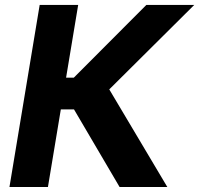

<svg xmlns="http://www.w3.org/2000/svg" viewBox="-20 -747 796 767"><path d="M457.7 0H648.4L416.5 -389.9L756 -727.3H564.6L274.9 -436.8H244L292.3 -727.3H138.5L17.8 0H171.5L223 -310H275.6Z"/></svg>

Font: Margiela Sans
Style: Bold Italic
Weight: 700
Italic angle: -9.39999°
Designer: Stefan Endress, Andreas Faust
Version: Version 1.100;FEAKit 1.0